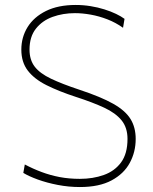

<svg xmlns="http://www.w3.org/2000/svg" viewBox="-20 -745 615 774"><path d="M302 9Q257 9 213 0.5Q169 -8 132.5 -21.2Q96 -34.5 74 -48L80 -82Q113 -64.5 147.8 -51.5Q182.5 -38.5 220.5 -31.2Q258.5 -24 302 -24Q354.5 -24 398.2 -39.5Q442 -55 468 -90.2Q494 -125.5 494 -185Q494 -230.5 470 -260Q446 -289.5 399.8 -311Q353.5 -332.5 287 -354Q216.5 -377 167.2 -401.8Q118 -426.5 92 -460.5Q66 -494.5 66 -545Q66 -595 91.2 -635.8Q116.5 -676.5 165.5 -700.8Q214.5 -725 285 -725Q316 -725 345.2 -720.2Q374.5 -715.5 400.8 -707.2Q427 -699 447.8 -689Q468.5 -679 482 -669L476 -633Q446.5 -654 413 -667Q379.5 -680 345.8 -686Q312 -692 282 -692Q234 -692 192.2 -677Q150.5 -662 124.8 -629.5Q99 -597 99 -545Q99 -503.5 120 -476.2Q141 -449 185.5 -427.8Q230 -406.5 301 -383Q387 -354.5 436.2 -326.8Q485.5 -299 506.2 -265.2Q527 -231.5 527 -185Q527 -132.5 503.2 -88.5Q479.5 -44.5 429.8 -17.8Q380 9 302 9Z"/></svg>

Font: Commissioner Thin
Style: Regular
Weight: 100
Designer: Kostas Bartsokas
Foundry: Kostas Bartsokas
Version: Version 1.001;gftools[0.9.23]